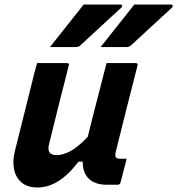

<svg xmlns="http://www.w3.org/2000/svg" viewBox="-20 -817 784 849"><path d="M350 -797H512Q519 -797 520 -792Q521 -787 515 -782Q469 -739 427.5 -701.5Q386 -664 336 -617Q328 -609 317 -609H201Q238 -656 275.5 -703Q313 -750 350 -797ZM574 -797H736Q742 -797 743.5 -792Q745 -787 739 -782Q693 -739 651.5 -701.5Q610 -664 560 -617Q550 -609 541 -609H425Q462 -656 499.5 -703Q537 -750 574 -797ZM144 -538H276Q288 -538 284 -527Q262 -440 240 -353.5Q218 -267 197 -180Q184 -131 231 -131Q258 -131 291 -148.5Q324 -166 368 -212Q380 -261 392 -308.5Q404 -356 418.5 -411Q433 -466 451 -538H580Q591 -538 588 -527Q563 -430 537.5 -328.5Q512 -227 491 -142Q488 -126 493 -121Q499 -115 509 -115H540L513 -10Q510 0 500 0H454Q399 0 372 -27.5Q345 -55 346 -102H327Q281 -42 236.5 -15Q192 12 146 12Q101 12 75 -10.5Q49 -33 42 -69.5Q35 -106 45 -146Q63 -220 82 -294Q101 -368 119 -442Q125 -468 131.5 -492.5Q138 -517 144 -538Z"/></svg>

Font: Recursive Mn Lnr St
Style: Bold Italic
Weight: 700
Italic angle: -15°
Monospace: yes
Version: Version 1.079;hotconv 1.0.112;makeotfexe 2.5.65598; ttfautoh